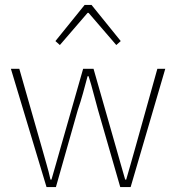

<svg xmlns="http://www.w3.org/2000/svg" viewBox="-20 -756 712 776"><path d="M168 0 24 -478H58L150 -156Q159 -123 168 -92.5Q177 -62 184 -30H188Q197 -62 206 -92.5Q215 -123 224 -156L316 -478H358L450 -156Q459 -123 468 -92.5Q477 -62 486 -30H490Q499 -62 508 -92.5Q517 -123 526 -156L616 -478H648L508 0H466L376 -312Q366 -347 357.5 -380.5Q349 -414 338 -448H334Q325 -414 315.5 -379.5Q306 -345 294 -310L206 0ZM222 -574 204 -590 322 -736H350L468 -590L450 -574L338 -704H334Z"/></svg>

Font: Source Sans 3 Variable
Style: Regular
Weight: 200
Designer: Paul D. Hunt
Foundry: Adobe Systems Incorporated
Version: Version 3.026